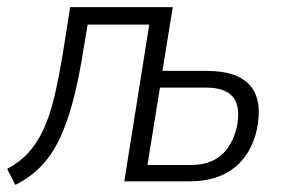

<svg xmlns="http://www.w3.org/2000/svg" viewBox="-28 -509 804 539"><path d="M15 10 -8 -35Q27 -53 51.5 -80Q76 -107 94 -145.5Q112 -184 125 -239Q138 -294 150 -369L169 -489H457L428 -310H552Q639 -310 674.5 -268.5Q710 -227 693 -145Q683 -100 658 -67Q633 -34 594.5 -17Q556 0 505 0H321L391 -440H218L206 -368Q193 -286 176.5 -224Q160 -162 138.5 -117.5Q117 -73 87 -42Q57 -11 15 10ZM386 -46H510Q560 -46 592 -72.5Q624 -99 637 -153Q648 -209 626.5 -236Q605 -263 551 -263H421Z"/></svg>

Font: Nunito Sans 10pt Condensed Light
Style: Italic
Weight: 300
Width: 3
Italic angle: -9°
Designer: Vernon Adams
Foundry: Vernon Adams
Version: Version 3.101;gftools[0.9.27]